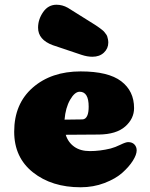

<svg xmlns="http://www.w3.org/2000/svg" viewBox="-20 -786 635 812"><path d="M321 6Q199 6 119.5 -57Q40 -120 40 -229Q40 -347 118.5 -415.5Q197 -484 321 -484Q438 -484 492.5 -442.5Q547 -401 547 -329Q547 -284 509.5 -251Q472 -218 399 -217L258 -216Q268 -184 294 -165.5Q320 -147 360 -147Q403 -147 448 -158Q467 -163 489.5 -174Q512 -185 522 -185Q539 -185 548.5 -175Q558 -165 558 -150Q558 -132 542 -106.5Q526 -81 497.5 -55.5Q469 -30 422 -12Q375 6 321 6ZM253 -280Q322 -281 328 -281Q343 -281 350 -299Q355 -312 355 -335Q355 -398 317 -398Q296 -398 276.5 -364Q257 -330 253 -280ZM267 -753 382 -681Q384 -680 392.5 -674Q401 -668 403 -666.5Q405 -665 412 -659.5Q419 -654 421 -651Q423 -648 427.5 -642.5Q432 -637 433.5 -632Q435 -627 436.5 -620Q438 -613 438 -606Q438 -581 419.5 -563.5Q401 -546 371 -546Q349 -546 325 -554L203 -595Q141 -618 141 -669Q141 -704 162.5 -735Q184 -766 219 -766Q244 -766 267 -753Z"/></svg>

Font: Coiny
Style: Regular
Weight: 400
Version: Version 001.001